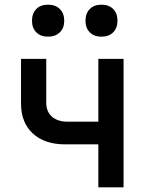

<svg xmlns="http://www.w3.org/2000/svg" viewBox="-20 -802 640 822"><path d="M401 0V-184H259Q171 -184 120.5 -230.5Q70 -277 70 -359V-550H178V-362Q178 -324 202.5 -302.5Q227 -281 270 -281H401V-550H509V0ZM414 -645Q383 -645 364.5 -663.5Q346 -682 346 -713Q346 -745 364.5 -763.5Q383 -782 414 -782Q446 -782 464.5 -763.5Q483 -745 483 -713Q483 -682 464.5 -663.5Q446 -645 414 -645ZM186 -645Q154 -645 135.5 -663.5Q117 -682 117 -713Q117 -745 135.5 -763.5Q154 -782 186 -782Q217 -782 236 -763.5Q255 -745 255 -713Q255 -682 236 -663.5Q217 -645 186 -645Z"/></svg>

Font: JetBrains Mono SemiBold
Style: Regular
Weight: 472
Monospace: yes
Designer: Philipp Nurullin, Konstantin Bulenkov
Foundry: JetBrains
Version: Version 2.305; ttfautohint (v1.8.4.7-5d5b)